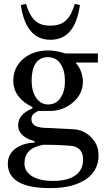

<svg xmlns="http://www.w3.org/2000/svg" viewBox="-20 -756 549 993"><path d="M447.8 -49.8Q467.3 -31.2 478.5 -7.8Q489.7 15.6 489.7 50.3Q489.7 85 474.6 115.5Q459.5 146 428.7 168.5Q396 191.4 350.6 204.1Q305.2 216.8 238.3 216.8Q128.9 216.8 74.7 184.8Q20.5 152.8 20.5 91.3Q20.5 41.5 59.6 12.7Q98.6 -16.1 159.2 -18.6V-25.4Q144.5 -29.8 128.9 -36.4Q113.3 -43 102.1 -51.8Q89.4 -62 81.5 -75.9Q73.7 -89.8 73.7 -110.4Q73.7 -136.2 92 -158Q110.4 -179.7 147.5 -195.3V-202.6Q100.6 -224.6 74.7 -259Q48.8 -293.5 48.8 -338.9Q48.8 -407.2 99.9 -451.2Q150.9 -495.1 230.5 -495.1Q252.4 -495.1 274.2 -490.7Q295.9 -486.3 318.4 -479.5H486.3V-432.6H373V-429.7Q391.1 -408.7 399.9 -383.3Q408.7 -357.9 408.7 -333.5Q408.7 -270 357.2 -226.1Q305.7 -182.1 237.3 -182.1H178.2Q167 -178.2 154.8 -168Q142.6 -157.7 142.6 -140.1Q142.6 -122.1 152.8 -112.5Q163.1 -103 177.7 -99.6Q191.9 -95.7 210.7 -94.7Q229.5 -93.8 249.5 -93.3Q271 -92.8 308.3 -90.3Q345.7 -87.9 361.3 -87.4Q383.8 -86.4 406.5 -76.7Q429.2 -66.9 447.8 -49.8ZM315.9 -335.4Q315.9 -392.6 292.7 -426.5Q269.5 -460.4 227.5 -460.4Q204.6 -460.4 188.2 -450.9Q171.9 -441.4 161.6 -423.8Q151.9 -407.7 147.7 -385Q143.6 -362.3 143.6 -338.4Q143.6 -284.2 167.2 -250Q190.9 -215.8 228.5 -215.8Q270.5 -215.8 293.2 -249.8Q315.9 -283.7 315.9 -335.4ZM409.7 68.4Q409.7 41 397 23.4Q384.3 5.9 358.4 -0.5Q344.7 -2.4 302.2 -4.9Q259.8 -7.3 203.6 -7.3Q150.9 2.9 128.7 27.1Q106.4 51.3 106.4 89.4Q106.4 106.4 113.8 122.1Q121.1 137.7 139.2 150.9Q156.2 163.6 185.1 171.6Q213.9 179.7 255.4 179.7Q327.1 179.7 368.4 152.1Q409.7 124.5 409.7 68.4ZM393.6 -730Q379.9 -637.7 342 -594Q304.2 -550.3 240.7 -550.3Q176.3 -550.3 138.2 -596.4Q100.1 -642.6 87.9 -730L114.7 -735.8Q121.6 -712.9 131.3 -691.9Q141.1 -670.9 154.3 -656.2Q169.4 -640.6 188.7 -632.1Q208 -623.5 240.7 -623.5Q270.5 -623.5 291.3 -631.8Q312 -640.1 326.2 -655.3Q340.3 -670.4 349.9 -690.9Q359.4 -711.4 366.7 -735.8Z"/></svg>

Font: UniBurma_GGSerif
Style: Book
Weight: 400
Designer: Victor San Kho Lin (for Burmese only and related typography optimization with it)
Foundry: http://www.unimm.org
Version: 2.0